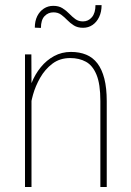

<svg xmlns="http://www.w3.org/2000/svg" viewBox="-20 -745 523 765"><path d="M105.5 -415.5V0H79.6V-528.3H105ZM101.1 -311 87.4 -339.4Q91.3 -377.9 105.5 -413.6Q119.6 -449.2 142.6 -477.3Q165.5 -505.4 195.8 -521.7Q226.1 -538.1 262.7 -538.1Q296.9 -538.1 323.5 -527.1Q350.1 -516.1 368.2 -492.4Q386.2 -468.8 395.8 -431.4Q405.3 -394 405.3 -341.8V0H379.9V-342.3Q379.9 -410.2 364.5 -447.3Q349.1 -484.4 322.3 -499Q295.4 -513.7 259.8 -513.7Q218.3 -513.7 188.7 -491.2Q159.2 -468.8 140.1 -435.3Q121.1 -401.9 111.6 -367.9Q102.1 -334 101.1 -311ZM360.4 -724.6H384.8Q384.8 -697.8 375 -677.2Q365.2 -656.7 348.6 -645.5Q332 -634.3 311 -634.3Q289.1 -634.3 274.4 -643.6Q259.8 -652.8 248 -665Q236.3 -677.2 223.6 -686.5Q210.9 -695.8 192.9 -695.8Q171.9 -695.8 157.5 -680.7Q143.1 -665.5 143.1 -633.8L118.7 -634.8Q118.7 -661.1 128.4 -680.7Q138.2 -700.2 154.8 -710.9Q171.4 -721.7 192.4 -721.7Q213.9 -721.7 228.8 -712.4Q243.7 -703.1 255.6 -690.7Q267.6 -678.2 280.3 -668.9Q293 -659.7 310.5 -659.7Q332 -659.7 346.2 -676.5Q360.4 -693.4 360.4 -724.6Z"/></svg>

Font: Roboto Condensed Thin
Style: Regular
Weight: 250
Width: 3
Designer: Christian Robertson
Foundry: Google
Version: Version 3.009; 2024